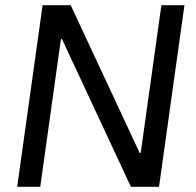

<svg xmlns="http://www.w3.org/2000/svg" viewBox="-20 -720 755 740"><path d="M690.9 -700 592.9 0H484.6L218.9 -569.4H214.9L135.1 0H46.2L144.2 -700H252.5L518.3 -130.6H522.3L602 -700Z"/></svg>

Font: Pathway Extreme 8pt Thin
Style: Italic
Weight: 100
Italic angle: -8°
Designer: Eduardo Rodriguez Tunni
Foundry: Eduardo Rodriguez Tunni
Version: Version 1.000